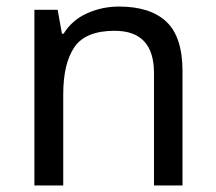

<svg xmlns="http://www.w3.org/2000/svg" viewBox="-20 -566 658 586"><path d="M343 -546Q439 -546 488 -499.5Q537 -453 537 -349V0H450V-343Q450 -472 330 -472Q241 -472 207 -422Q173 -372 173 -278V0H85V-536H156L169 -463H174Q200 -505 246 -525.5Q292 -546 343 -546Z"/></svg>

Font: Noto Sans Masaram Gondi
Style: Regular
Weight: 400
Designer: Ek Type & Mukund Gokhale
Foundry: Ek Type
Version: Version 1.004; ttfautohint (v1.8.4.7-5d5b)